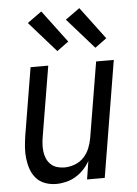

<svg xmlns="http://www.w3.org/2000/svg" viewBox="-54 -805 609 855"><g transform="rotate(-5 250.0 -377.5)"><path d="M163 8Q137 8 113.5 -0.5Q90 -9 74 -27Q58 -45 50 -68Q42 -91 39 -116Q36 -141 38 -167Q40 -193 44 -219L94 -520H173L121 -208Q118 -191 117 -174Q116 -157 118 -140.5Q120 -124 126.5 -109Q133 -94 144.5 -83Q156 -72 172 -67Q188 -62 205 -62Q228 -62 251.5 -70.5Q275 -79 292 -97Q309 -115 318 -137.5Q327 -160 331 -183L387 -520H466L380 0H301L314 -82Q303 -62 286.5 -44.5Q270 -27 250 -15Q230 -3 207.5 2.5Q185 8 163 8ZM389 -581 269 -717 333 -763 441 -619ZM219 -581 99 -717 163 -763 271 -619Z"/></g></svg>

Font: Iosevka SS18
Style: Italic
Weight: 400
Italic angle: -9°
Monospace: yes
Designer: Belleve Invis
Foundry: Belleve Invis
Version: Version 25.1.1; ttfautohint (v1.8.4)